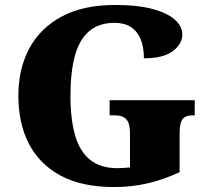

<svg xmlns="http://www.w3.org/2000/svg" viewBox="-20 -744 850 774"><path d="M440 10Q310 10 224.5 -36Q139 -82 96.5 -164.5Q54 -247 54 -358Q54 -466 98 -548.5Q142 -631 229 -677.5Q316 -724 444 -724Q534 -724 594 -708Q654 -692 684.5 -665Q715 -638 715 -605Q715 -568 677.5 -538.5Q640 -509 560 -509Q560 -557 546 -588.5Q532 -620 506 -636Q480 -652 442 -652Q378 -652 338.5 -617.5Q299 -583 281.5 -517.5Q264 -452 264 -358Q264 -264 282.5 -199Q301 -134 343 -100Q385 -66 454 -66Q465 -66 477.5 -67Q490 -68 504 -69V-206Q504 -231 498.5 -247Q493 -263 479.5 -271Q466 -279 441 -279H422V-340H765V-279H756Q735 -279 723.5 -271Q712 -263 708 -246Q704 -229 704 -202V-50Q640 -20 575.5 -5Q511 10 440 10Z"/></svg>

Font: Noto Serif Bengali Black
Style: Regular
Weight: 900
Version: Version 2.003